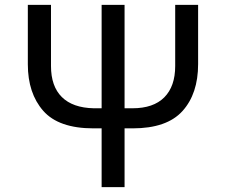

<svg xmlns="http://www.w3.org/2000/svg" viewBox="-20 -765 924 785"><path d="M93.8 -502V-745.1H188.5V-495.1Q188.5 -412.1 232.9 -368.2Q277.3 -324.2 363.3 -322.3H395.5V-745.1H489.3V-322.3H521.5Q607.4 -322.3 651.9 -367.2Q696.3 -412.1 696.3 -495.1V-745.1H790V-502.9Q790 -381.8 726.1 -311Q662.1 -240.2 522.5 -240.2H489.3V0H395.5V-240.2H362.3Q219.7 -240.2 156.7 -312Q93.8 -383.8 93.8 -502Z"/></svg>

Font: Gothic A1 Medium
Style: Regular
Weight: 500
Designer: HanYang I&C Co.,Ltd.
Foundry: HanYang I&C Co.,Ltd.
Version: Version 2.50